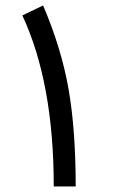

<svg xmlns="http://www.w3.org/2000/svg" viewBox="-20 -676 409 696"><path d="M174.8 -1.5Q174.8 -375.5 61 -620.1L136.2 -656.2Q203.1 -499.5 228.8 -351.6Q254.4 -203.6 254.4 0H174.8Z"/></svg>

Font: Samim FD-WOL
Style: FD-WOL
Weight: 400
Foundry: DejaVu fonts team - Redesigned by Saber Rastikerdar
Version: Version 4.0.0